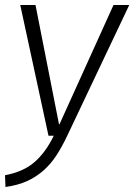

<svg xmlns="http://www.w3.org/2000/svg" viewBox="-35 -543 537 768"><path d="M107 -523 201 -46H203L419 -523H482L233 2Q213 44 191 78Q169 112 140 138Q111 164 74 181Q37 198 -13 205L-15 158Q59 144 103.5 105Q148 66 180 0H159L46 -523Z"/></svg>

Font: Glekhifnjqigglhiwekvrgaqftz
Style: Regular
Weight: 300
Italic angle: -8°
Designer: Carrois Corporate & Edenspiekermann
Foundry: Carrois Corporate GbR & Edenspiekermann AG
Version: Version 2.001